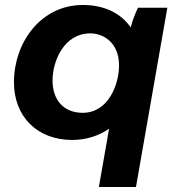

<svg xmlns="http://www.w3.org/2000/svg" viewBox="-20 -551 713 771"><path d="M534 -520C524 -498 512 -471 505 -441C466 -497 400 -531 313 -531C142 -531 36 -378 36 -221C36 -83 129 11 270 11C327 11 377 -6 418 -34L377 200H526L652 -520ZM343 -417C393 -417 458 -382 458 -288C458 -213 416 -98 312 -98C237 -98 191 -148 191 -228C191 -306 237 -417 343 -417Z"/></svg>

Font: Fixel Display
Style: Bold Italic
Weight: 700
Italic angle: -10°
Designer: AlfaBravo + MacPaw
Foundry: Kyrylo Tkachov, Marchela Mozhyna, Serhii Makarenko, Maria Weinstein, Zakhar Kryvoshyya
Version: Version 1.210;Glyphs 3.2 (3217)